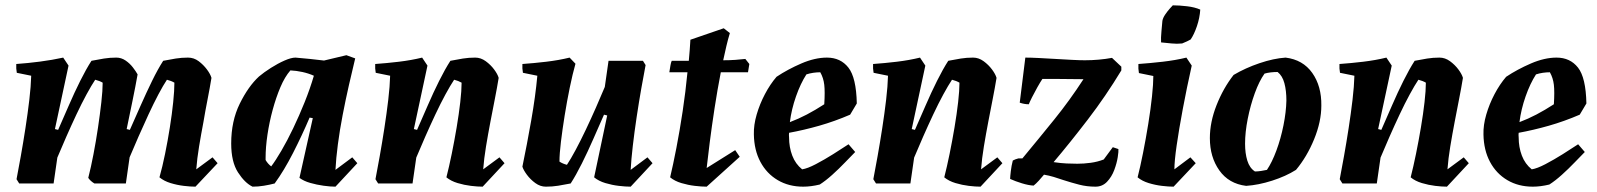

<svg xmlns="http://www.w3.org/2000/svg" viewBox="-20 -688 5989 720"><path d="M713 12Q694 12 669 9Q644 6 619.5 -1.5Q595 -9 578 -23Q589 -62 599 -111Q609 -160 617 -210.5Q625 -261 629.5 -305Q634 -349 634 -378Q622 -385 606 -389Q592 -368 574 -334Q556 -300 537 -259Q518 -218 499.5 -176Q481 -134 466 -98L452 0H334Q319 -9 311 -21Q321 -60 330.5 -109.5Q340 -159 347.5 -209.5Q355 -260 360 -304.5Q365 -349 365 -378Q353 -385 337 -389Q323 -368 304.5 -334Q286 -300 266.5 -258.5Q247 -217 228.5 -175Q210 -133 195 -97L181 0H52L42 -16Q49 -52 58 -102.5Q67 -153 75.5 -208Q84 -263 90 -314Q96 -365 97 -404L43 -415Q40 -431 41 -448Q84 -451 130 -457Q176 -463 217 -472L237 -442L186 -204L198 -201Q217 -244 238 -292.5Q259 -341 281 -385Q303 -429 323 -460Q348 -465 370 -468.5Q392 -472 416 -472Q435 -472 451 -461Q467 -450 478.5 -435Q490 -420 496 -409Q488 -364 477 -310.5Q466 -257 455 -204L467 -201Q486 -244 507.5 -292.5Q529 -341 550.5 -385Q572 -429 592 -460Q617 -465 639 -468.5Q661 -472 685 -472Q707 -472 725 -458.5Q743 -445 756 -427.5Q769 -410 773 -396Q767 -359 758.5 -316Q750 -273 743 -231Q734 -184 726.5 -138.5Q719 -93 716 -53L777 -98L796 -76Z M927 12Q898 -2 872.5 -41.5Q847 -81 847 -150Q847 -234 879 -299Q911 -364 951 -401Q970 -417 996 -433.5Q1022 -450 1047 -461Q1072 -472 1088 -472Q1115 -470 1142 -467Q1169 -464 1195 -461L1279 -481L1312 -469Q1301 -424 1288.5 -369Q1276 -314 1265 -257Q1254 -200 1247 -146.5Q1240 -93 1238 -51L1301 -98L1320 -76L1238 12Q1219 12 1193.5 8.5Q1168 5 1143.5 -2Q1119 -9 1103 -21L1153 -245L1141 -247Q1113 -181 1079 -114.5Q1045 -48 1010 0Q991 5 969.5 8.5Q948 12 927 12ZM997 -64Q1013 -85 1035 -122.5Q1057 -160 1079.5 -207Q1102 -254 1122.5 -305Q1143 -356 1157 -404Q1137 -413 1114 -418Q1091 -423 1069 -424Q1048 -400 1031.5 -361Q1015 -322 1002.5 -276Q990 -230 983 -183Q976 -136 976 -96V-88Q984 -74 997 -64Z M1790 12Q1771 12 1746 9Q1721 6 1696 -1.5Q1671 -9 1654 -23Q1664 -62 1674 -111Q1684 -160 1692.5 -210.5Q1701 -261 1706 -305Q1711 -349 1711 -378Q1699 -385 1683 -389Q1669 -368 1650.5 -334Q1632 -300 1612.5 -258.5Q1593 -217 1574.5 -175Q1556 -133 1541 -97L1527 0H1398L1388 -16Q1395 -52 1404 -102.5Q1413 -153 1421.5 -208Q1430 -263 1436 -314Q1442 -365 1443 -404L1389 -415Q1386 -431 1387 -448Q1430 -451 1476 -456.5Q1522 -462 1563 -472L1583 -442L1532 -204L1544 -201Q1563 -244 1584 -292.5Q1605 -341 1627 -385Q1649 -429 1669 -460Q1694 -465 1716 -468.5Q1738 -472 1762 -472Q1783 -472 1801.5 -458.5Q1820 -445 1833 -427.5Q1846 -410 1850 -396Q1844 -359 1835.5 -316Q1827 -273 1819 -231Q1810 -184 1802.5 -138.5Q1795 -93 1792 -53L1853 -98L1872 -76Z M2027 12Q2006 12 1987.5 -1.5Q1969 -15 1956 -32.5Q1943 -50 1939 -63Q1956 -145 1972 -236Q1988 -327 1995 -404L1941 -415Q1938 -431 1939 -448Q1982 -451 2028.5 -456.5Q2075 -462 2116 -472L2138 -449Q2127 -410 2116.5 -359Q2106 -308 2097.5 -255Q2089 -202 2083.5 -156.5Q2078 -111 2078 -82Q2090 -74 2106 -70Q2120 -91 2138.5 -125.5Q2157 -160 2176.5 -201Q2196 -242 2214.5 -284Q2233 -326 2248 -362L2262 -460H2391L2401 -444Q2394 -408 2385 -357Q2376 -306 2367.5 -249.5Q2359 -193 2353 -141Q2347 -89 2345 -51L2408 -98L2427 -76L2345 12Q2326 12 2300.5 9Q2275 6 2250 -1.5Q2225 -9 2208 -23L2257 -255L2245 -258Q2226 -215 2205 -167Q2184 -119 2162 -75Q2140 -31 2120 0Q2095 5 2073 8.5Q2051 12 2027 12Z M2630 12Q2611 12 2585.5 9Q2560 6 2535 -1.5Q2510 -9 2493 -23Q2504 -69 2516.5 -133.5Q2529 -198 2540 -271Q2551 -344 2558 -417H2490Q2492 -429 2494 -441.5Q2496 -454 2499 -460Q2513 -460 2529 -460Q2545 -460 2563 -460Q2567 -502 2569 -539L2694 -582L2717 -564Q2710 -541 2704 -515.5Q2698 -490 2692 -462Q2716 -462 2737.5 -463.5Q2759 -465 2775 -467L2790 -448L2785 -417H2683Q2670 -350 2659.5 -281.5Q2649 -213 2641.5 -154Q2634 -95 2630 -58L2737 -125L2754 -100Z M2992 12Q2938 12 2896.5 -12.5Q2855 -37 2831.5 -81Q2808 -125 2807 -184Q2806 -219 2817.5 -258.5Q2829 -298 2848.5 -335Q2868 -372 2892 -400Q2934 -428 2985 -450Q3036 -472 3081 -472Q3132 -472 3161.5 -434.5Q3191 -397 3193 -300L3168 -258Q3110 -233 3052 -216.5Q2994 -200 2939 -190Q2938 -182 2939 -173Q2939 -136 2951 -104.5Q2963 -73 2988 -53Q3008 -56 3039.5 -72.5Q3071 -89 3104.5 -110Q3138 -131 3162 -147L3187 -118Q3172 -103 3149 -79Q3126 -55 3101 -32.5Q3076 -10 3054 4Q3021 12 2992 12ZM3004 -409Q2982 -375 2965 -326.5Q2948 -278 2942 -230Q2974 -242 3005.5 -258.5Q3037 -275 3071 -297Q3074 -344 3071 -370Q3068 -396 3056 -417Q3043 -417 3029.5 -415Q3016 -413 3004 -409Z M3657 12Q3638 12 3613 9Q3588 6 3563 -1.5Q3538 -9 3521 -23Q3531 -62 3541 -111Q3551 -160 3559.5 -210.5Q3568 -261 3573 -305Q3578 -349 3578 -378Q3566 -385 3550 -389Q3536 -368 3517.5 -334Q3499 -300 3479.5 -258.5Q3460 -217 3441.5 -175Q3423 -133 3408 -97L3394 0H3265L3255 -16Q3262 -52 3271 -102.5Q3280 -153 3288.5 -208Q3297 -263 3303 -314Q3309 -365 3310 -404L3256 -415Q3253 -431 3254 -448Q3297 -451 3343 -456.5Q3389 -462 3430 -472L3450 -442L3399 -204L3411 -201Q3430 -244 3451 -292.5Q3472 -341 3494 -385Q3516 -429 3536 -460Q3561 -465 3583 -468.5Q3605 -472 3629 -472Q3650 -472 3668.5 -458.5Q3687 -445 3700 -427.5Q3713 -410 3717 -396Q3711 -359 3702.5 -316Q3694 -273 3686 -231Q3677 -184 3669.5 -138.5Q3662 -93 3659 -53L3720 -98L3739 -76Z M4088 12Q4056 12 4027 4.5Q3998 -3 3970 -12Q3950 -19 3931.5 -24.5Q3913 -30 3895 -33Q3886 -22 3875.5 -10.5Q3865 1 3856 8Q3837 7 3812.5 -0.5Q3788 -8 3768 -17Q3768 -25 3770.5 -46Q3773 -67 3778 -86Q3787 -91 3799 -94H3814Q3877 -170 3934 -240.5Q3991 -311 4043 -391Q3985 -392 3941.5 -392Q3898 -392 3889 -392Q3881 -380 3870 -360.5Q3859 -341 3850 -323Q3841 -305 3838 -297Q3821 -297 3804 -303L3825 -472Q3845 -472 3875 -470.5Q3905 -469 3938 -467Q3971 -465 4000.5 -463.5Q4030 -462 4048 -462Q4101 -462 4150 -471L4185 -438V-424Q4127 -328 4059.5 -240Q3992 -152 3931 -80Q3958 -76 3979.5 -75Q4001 -74 4020 -74Q4044 -74 4070 -77.5Q4096 -81 4119 -90Q4127 -101 4136 -113Q4145 -125 4153 -136L4174 -129Q4175 -121 4171.5 -98.5Q4168 -76 4158.5 -50.5Q4149 -25 4131.5 -6.5Q4114 12 4088 12Z M4305 -403 4251 -414Q4248 -430 4249 -448Q4292 -451 4340 -456.5Q4388 -462 4429 -472L4449 -442Q4430 -357 4415.5 -279.5Q4401 -202 4392.5 -143Q4384 -84 4384 -53L4444 -98L4464 -76L4381 12Q4362 12 4337 9Q4312 6 4287.5 -1.5Q4263 -9 4246 -23Q4256 -62 4266.5 -115Q4277 -168 4286 -223.5Q4295 -279 4300 -326.5Q4305 -374 4305 -403ZM4334 -529Q4333 -545 4335.5 -571.5Q4338 -598 4339 -610Q4341 -621 4349.5 -633.5Q4358 -646 4366.5 -655.5Q4375 -665 4378 -668Q4402 -668 4431.5 -664.5Q4461 -661 4481 -652Q4479 -621 4468.5 -590Q4458 -559 4445 -540Q4433 -533 4413 -525Q4393 -523 4374 -525Q4355 -527 4334 -529Z M4653 9Q4588 1 4552.5 -49Q4517 -99 4517 -170Q4517 -230 4542 -293.5Q4567 -357 4606 -407Q4650 -433 4703 -451Q4756 -469 4801 -472Q4866 -464 4901 -414.5Q4936 -365 4935 -292Q4935 -232 4908 -166Q4881 -100 4840 -51Q4802 -27 4750.5 -10.5Q4699 6 4653 9ZM4686 -45Q4697 -45 4709.5 -47Q4722 -49 4731 -51Q4750 -79 4766.5 -123.5Q4783 -168 4793 -218Q4803 -268 4804 -311Q4804 -348 4796.5 -376Q4789 -404 4771 -418Q4743 -418 4722 -412Q4702 -384 4685.5 -338.5Q4669 -293 4659 -242.5Q4649 -192 4649 -149Q4649 -113 4657.5 -85.5Q4666 -58 4686 -45Z M5406 12Q5387 12 5362 9Q5337 6 5312 -1.5Q5287 -9 5270 -23Q5280 -62 5290 -111Q5300 -160 5308.5 -210.5Q5317 -261 5322 -305Q5327 -349 5327 -378Q5315 -385 5299 -389Q5285 -368 5266.5 -334Q5248 -300 5228.5 -258.5Q5209 -217 5190.5 -175Q5172 -133 5157 -97L5143 0H5014L5004 -16Q5011 -52 5020 -102.5Q5029 -153 5037.5 -208Q5046 -263 5052 -314Q5058 -365 5059 -404L5005 -415Q5002 -431 5003 -448Q5046 -451 5092 -456.5Q5138 -462 5179 -472L5199 -442L5148 -204L5160 -201Q5179 -244 5200 -292.5Q5221 -341 5243 -385Q5265 -429 5285 -460Q5310 -465 5332 -468.5Q5354 -472 5378 -472Q5399 -472 5417.5 -458.5Q5436 -445 5449 -427.5Q5462 -410 5466 -396Q5460 -359 5451.5 -316Q5443 -273 5435 -231Q5426 -184 5418.5 -138.5Q5411 -93 5408 -53L5469 -98L5488 -76Z M5728 12Q5674 12 5632.5 -12.5Q5591 -37 5567.5 -81Q5544 -125 5543 -184Q5542 -219 5553.5 -258.5Q5565 -298 5584.5 -335Q5604 -372 5628 -400Q5670 -428 5721 -450Q5772 -472 5817 -472Q5868 -472 5897.5 -434.5Q5927 -397 5929 -300L5904 -258Q5846 -233 5788 -216.5Q5730 -200 5675 -190Q5674 -182 5675 -173Q5675 -136 5687 -104.5Q5699 -73 5724 -53Q5744 -56 5775.5 -72.5Q5807 -89 5840.5 -110Q5874 -131 5898 -147L5923 -118Q5908 -103 5885 -79Q5862 -55 5837 -32.5Q5812 -10 5790 4Q5757 12 5728 12ZM5740 -409Q5718 -375 5701 -326.5Q5684 -278 5678 -230Q5710 -242 5741.5 -258.5Q5773 -275 5807 -297Q5810 -344 5807 -370Q5804 -396 5792 -417Q5779 -417 5765.5 -415Q5752 -413 5740 -409Z"/></svg>

Font: Labrada
Style: Bold Italic
Weight: 700
Italic angle: -7°
Designer: Mercedes Jáuregui
Foundry: Omnibus-Type Team
Version: Version 1.000; ttfautohint (v1.8.4.7-5d5b)